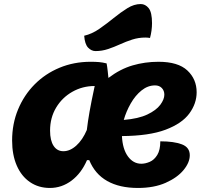

<svg xmlns="http://www.w3.org/2000/svg" viewBox="-20 -906 1029 951"><path d="M227 25Q171 25 128.5 -4Q86 -33 63 -86Q40 -139 40 -210Q40 -293 69.5 -364Q99 -435 151.5 -488Q204 -541 275 -570.5Q346 -600 429 -600Q453 -600 470.5 -598.5Q488 -597 508 -592Q511 -577 513.5 -554Q516 -531 517 -520Q575 -564 636.5 -582Q698 -600 765 -600Q862 -600 908 -557Q954 -514 954 -449Q954 -393 917.5 -343.5Q881 -294 800 -263.5Q719 -233 584 -232Q587 -168 613.5 -131.5Q640 -95 680 -95Q700 -95 722 -104.5Q744 -114 759 -138.5Q774 -163 774 -206Q842 -206 881 -191Q920 -176 920 -137Q920 -101 889 -63.5Q858 -26 800.5 -0.5Q743 25 663 25Q572 25 511 -9.5Q450 -44 422 -113H411Q383 -48 334.5 -11.5Q286 25 227 25ZM593 -312Q666 -318 710 -339Q754 -360 774 -387Q794 -414 794 -437Q794 -457 781.5 -470Q769 -483 748 -483Q712 -483 681 -458Q650 -433 627.5 -393.5Q605 -354 593 -312ZM294 -157Q327 -157 358 -185Q389 -213 410 -262Q415 -304 423.5 -352.5Q432 -401 449 -480Q389 -480 338.5 -451.5Q288 -423 258 -373Q228 -323 228 -259Q228 -210 245.5 -183.5Q263 -157 294 -157ZM453 -653Q433 -653 416.5 -670Q400 -687 397 -729Q436 -738 472.5 -763.5Q509 -789 543.5 -817Q578 -845 611 -865.5Q644 -886 677 -886Q700 -886 716.5 -865.5Q733 -845 733 -791Q733 -774 730.5 -755Q728 -736 723 -718Q718 -719 711.5 -719.5Q705 -720 700 -720Q666 -720 635 -710Q604 -700 574.5 -686.5Q545 -673 515 -663Q485 -653 453 -653Z"/></svg>

Font: Lemon
Style: Regular
Weight: 400
Designer: Eduardo Rodriguez Tunni
Foundry: Eduardo Rodriguez Tunni
Version: Version 1.003; ttfautohint (v1.8.4.7-5d5b);gftools[0.9.24]